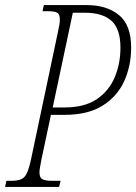

<svg xmlns="http://www.w3.org/2000/svg" viewBox="-42 -734 535 754"><path d="M-22 0 -17 -24H4Q27 -24 41 -30Q55 -36 63.5 -54Q72 -72 80 -109L185 -606Q189 -623 191 -635.5Q193 -648 193 -657Q193 -678 183 -684Q173 -690 145 -690H125L130 -714H299Q377 -714 425 -675Q473 -636 473 -547Q473 -476 446 -416Q419 -356 361.5 -319.5Q304 -283 212 -283H158L121 -109Q118 -92 115.5 -79Q113 -66 113 -57Q113 -36 125 -30Q137 -24 161 -24H196L190 0ZM211 -312Q290 -312 338 -344.5Q386 -377 408.5 -430.5Q431 -484 431 -547Q431 -621 395.5 -652.5Q360 -684 292 -684H244L165 -312Z"/></svg>

Font: Noto Serif ExtraCondensed ExtraLight
Style: Italic
Weight: 200
Width: 2
Italic angle: -12°
Designer: Monotype Design Team
Foundry: Monotype Imaging Inc.
Version: Version 2.014; ttfautohint (v1.8.4.7-5d5b)